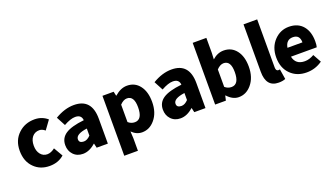

<svg xmlns="http://www.w3.org/2000/svg" viewBox="-80 -1464 4076 2336"><g transform="rotate(-20 1958.5 -296.0)"><path d="M122 -65Q40 -146 40 -284Q40 -421 130 -504Q214 -583 339 -583Q434 -583 505 -522L422 -408Q385 -439 349 -439Q291 -439 256 -397Q222 -355 222 -284Q222 -214 256 -172Q290 -130 343 -130Q392 -130 442 -170L510 -53Q435 14 323 14Q200 14 122 -65Z M629 -37Q584 -85 584 -159Q584 -250 659 -300Q734 -350 900 -368Q894 -441 814 -441Q754 -441 665 -391L603 -508Q728 -583 848 -583Q1078 -583 1078 -323V0H933L920 -57H916Q837 14 753 14Q676 14 629 -37ZM900 -169V-260Q753 -240 753 -173Q753 -124 814 -124Q858 -124 900 -169Z M1215 -569H1360L1372 -514H1376Q1454 -583 1536 -583Q1638 -583 1698 -504Q1758 -426 1758 -294Q1758 -154 1684 -67Q1616 14 1519 14Q1446 14 1387 -45L1392 44V207H1215ZM1575 -291Q1575 -438 1483 -438Q1437 -438 1392 -390V-165Q1429 -132 1477 -132Q1575 -132 1575 -291Z M1893 -37Q1848 -85 1848 -159Q1848 -250 1923 -300Q1998 -350 2164 -368Q2158 -441 2078 -441Q2018 -441 1929 -391L1867 -508Q1992 -583 2112 -583Q2342 -583 2342 -323V0H2197L2184 -57H2180Q2101 14 2017 14Q1940 14 1893 -37ZM2164 -169V-260Q2017 -240 2017 -173Q2017 -124 2078 -124Q2122 -124 2164 -169Z M2624 -61H2620L2606 0H2467V-799H2644V-607L2640 -522Q2707 -583 2787 -583Q2889 -583 2950 -504Q3010 -426 3010 -295Q3010 -154 2936 -67Q2868 14 2771 14Q2692 14 2624 -61ZM2827 -291Q2827 -438 2735 -438Q2689 -438 2644 -390V-165Q2681 -132 2729 -132Q2827 -132 2827 -291Z M3125 -185V-799H3302V-178Q3302 -130 3334 -130Q3344 -130 3354 -132L3375 -1Q3339 14 3287 14Q3125 14 3125 -185Z M3444 -65Q3361 -146 3361 -284Q3361 -417 3444 -503Q3522 -583 3631 -583Q3750 -583 3815 -504Q3875 -430 3875 -308Q3875 -258 3867 -232H3533Q3556 -122 3675 -122Q3734 -122 3795 -158L3854 -51Q3763 14 3650 14Q3524 14 3444 -65ZM3724 -348Q3724 -447 3634 -447Q3547 -447 3530 -348Z"/></g></svg>

Font: KaiGen Gothic SC Heavy
Style: Bold
Weight: 900
Designer: Ryoko NISHIZUKA Ë•øÂ°öÊ∂ºÂ≠ê (kana & ideographs); Paul D. Hunt (Latin, Greek & Cyrillic); Wenlong ZHANG Âº†ÊñáÈæô (bopom
Version: Version 1.001 October 10, 2014